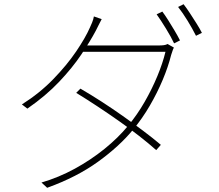

<svg xmlns="http://www.w3.org/2000/svg" viewBox="-20 -846 1040 912"><path d="M751 -791Q764 -774 779 -750Q794 -726 809 -701Q824 -676 835 -654L807 -640Q793 -670 768.5 -710Q744 -750 724 -778ZM852 -826Q866 -808 882 -783.5Q898 -759 913.5 -734.5Q929 -710 939 -690L911 -676Q894 -710 871 -747.5Q848 -785 826 -813ZM362 -425Q412 -396 463 -363Q514 -330 563.5 -295Q613 -260 659 -225.5Q705 -191 744 -158L722 -133Q686 -165 640.5 -200.5Q595 -236 544.5 -271.5Q494 -307 442.5 -341Q391 -375 342 -405ZM806 -620Q802 -613 798.5 -601.5Q795 -590 793 -585Q779 -529 753 -467Q727 -405 691.5 -344Q656 -283 612 -230Q547 -151 446 -78Q345 -5 204 46L177 21Q259 -3 335 -44.5Q411 -86 476 -138.5Q541 -191 588 -248Q632 -301 667 -362Q702 -423 727.5 -484.5Q753 -546 766 -600H363L381 -630H732Q749 -630 759 -631.5Q769 -633 776 -637ZM463 -755Q456 -742 448.5 -727Q441 -712 435 -700Q409 -651 366.5 -587.5Q324 -524 261 -457.5Q198 -391 110 -330L84 -350Q168 -403 233 -470Q298 -537 342 -602Q386 -667 407 -715Q411 -723 417.5 -739Q424 -755 426 -768Z"/></svg>

Font: Noto Sans JP Thin Thin
Style: Regular
Weight: 250
Version: Version 2.004-H2;hotconv 1.0.118;makeotfexe 2.5.65603